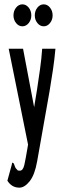

<svg xmlns="http://www.w3.org/2000/svg" viewBox="-20 -689 290 883"><path d="M69 174Q34 174 14 142L34 69L36 59L42 61Q46 68 48.5 76.5Q51 85 62 95Q66 96 71 96Q86 96 92 69Q98 42 106 -6L109 -24L20 -465H86L137 -196L150 -275Q157 -321 164 -370.5Q171 -420 174 -465H235Q231 -419 223.5 -368Q216 -317 208 -270L151 52Q140 115 116.5 144.5Q93 174 69 174ZM83 -568Q66 -568 54 -583Q42 -598 42 -618Q42 -639 54 -654Q66 -669 83 -669Q100 -669 112 -654Q124 -639 124 -618Q124 -598 112 -583Q100 -568 83 -568ZM181 -568Q164 -568 152 -583Q140 -598 140 -618Q140 -639 152 -654Q164 -669 181 -669Q198 -669 210 -654Q222 -639 222 -618Q222 -598 210 -583Q198 -568 181 -568Z"/></svg>

Font: Inconsolata UltraCondensed Bold
Style: Regular
Weight: 700
Width: 1
Monospace: yes
Designer: Raph Levien, Cyreal, Brenton Simpson
Foundry: Raph Levien, Cyreal, Google
Version: Version 3.001; ttfautohint (v1.8.2.53-6de2)